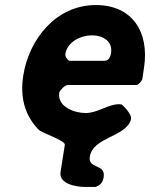

<svg xmlns="http://www.w3.org/2000/svg" viewBox="-20 -554 595 761"><path d="M72 -253C59 -168 78 -97 133 -40C145 -27 240 3 237 20L220 127C212 177 286 187 318 187H358C380 180 388 167 391 147C399 94 328 117 336 67C348 -11 478 -10 499 -80C505 -102 465 -138 462 -140C461 -140 454 -141 452 -141C408 -141 368 -106 319 -106C275 -106 206 -131 215 -187C216 -195 238 -217 247 -217H521C529 -217 541 -233 544 -240L551 -287C572 -425 506 -534 360 -534C201 -534 94 -397 72 -253ZM239 -340C247 -390 303 -414 344 -414C385 -414 428 -393 420 -343C418 -331 412 -313 395 -313H255C250 -313 237 -330 239 -340Z"/></svg>

Font: Asimov Print
Style: CIt
Weight: 500
Designer: Google
Version: Version 2.000980: 2014